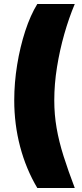

<svg xmlns="http://www.w3.org/2000/svg" viewBox="-20 -786 406 948"><path d="M50.3 -290.5Q50.3 -377.4 64.7 -466.1Q79.1 -554.7 104.7 -633.1Q130.4 -711.4 164.1 -766.1H349.1Q320.3 -697.8 297.6 -618.2Q274.9 -538.6 261.5 -455.1Q248 -371.6 248 -290.5Q248 -220.2 259.5 -153.8Q271 -87.4 293.7 -15.6Q316.4 56.2 349.1 142.1H164.1Q108.4 48.3 79.3 -62Q50.3 -172.4 50.3 -290.5Z"/></svg>

Font: Inter 28pt Black
Style: Regular
Weight: 900
Designer: Rasmus Andersson
Foundry: rsms
Version: Version 4.001;git-66647c0bb